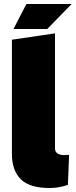

<svg xmlns="http://www.w3.org/2000/svg" viewBox="-20 -938 384 967"><path d="M231 9Q129 9 84.5 -35.5Q40 -80 40 -163V-738L257 -770V-190Q257 -174 269 -165.5Q281 -157 304 -157Q309 -157 315 -157.5Q321 -158 328 -158L322 -7Q303 0 278.5 4.5Q254 9 231 9ZM48 -792 113 -918H341L218 -792Z"/></svg>

Font: REM Black
Style: Regular
Weight: 900
Designer: Octavio Pardo
Foundry: Ashler Design
Version: Version 1.005;gftools[0.9.28]